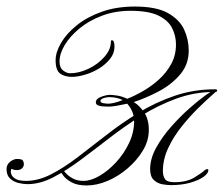

<svg xmlns="http://www.w3.org/2000/svg" viewBox="-90 -567 684 587"><path d="M569 -292Q573 -292 573 -290Q573 -289 556.5 -274.5Q540 -260 515.5 -236Q491 -212 466 -181Q441 -150 424.5 -115Q408 -80 408 -44Q408 -29 414.5 -19.5Q421 -10 443 -10Q481 -10 504.5 -24.5Q528 -39 534 -45Q539 -50 544 -50Q547 -50 547 -47Q547 -37 532.5 -26.5Q518 -16 492 -8.5Q466 -1 432 -1Q422 -1 407 -3.5Q392 -6 380.5 -16.5Q369 -27 369 -50Q369 -82 387.5 -115.5Q406 -149 434 -180.5Q462 -212 490.5 -237Q519 -262 539.5 -276.5Q560 -291 563 -291Q563 -291 565 -291.5Q567 -292 569 -292ZM322 -547Q388 -547 423.5 -527Q459 -507 473 -476.5Q487 -446 487 -412Q487 -370 460.5 -339Q434 -308 395 -287.5Q356 -267 319 -255Q337 -244 351 -223Q365 -202 365 -170Q365 -137 347 -107Q329 -77 300.5 -52.5Q272 -28 239 -14Q206 0 175 0Q146 0 129 -9.5Q112 -19 104 -29.5Q96 -40 95 -42Q94 -46 98.5 -47Q103 -48 103 -46Q105 -45 112 -37Q119 -29 132.5 -21.5Q146 -14 165 -14Q188 -14 214.5 -29.5Q241 -45 265 -71Q289 -97 304.5 -129.5Q320 -162 320 -196Q320 -213 314 -226.5Q308 -240 299 -250Q281 -246 266 -243.5Q251 -241 243 -241Q221 -241 212 -244Q203 -247 203 -254Q203 -265 219 -271Q235 -277 247 -277Q252 -277 267 -275Q282 -273 299 -265Q322 -274 348 -289Q374 -304 396.5 -324.5Q419 -345 433.5 -371.5Q448 -398 448 -431Q448 -458 436 -481.5Q424 -505 394 -519.5Q364 -534 309 -534Q262 -534 222 -519Q182 -504 153 -480Q124 -456 108 -429.5Q92 -403 92 -379Q92 -360 103 -351.5Q114 -343 124 -343Q152 -343 181 -357Q210 -371 229.5 -393.5Q249 -416 249 -439Q249 -444 252 -444Q260 -444 260 -424Q260 -404 246.5 -387Q233 -370 212.5 -357.5Q192 -345 169.5 -338.5Q147 -332 130 -332Q108 -332 94 -342Q80 -352 80 -383Q80 -407 96.5 -435.5Q113 -464 144.5 -489.5Q176 -515 221 -531Q266 -547 322 -547ZM242 -250Q247 -250 258.5 -252.5Q270 -255 285 -261Q278 -265 267 -267.5Q256 -270 247 -270Q234 -270 225.5 -266.5Q217 -263 217 -259Q217 -253 226 -251.5Q235 -250 242 -250ZM568 -294Q574 -294 574 -290Q574 -286 567 -286Q505 -286 449 -265.5Q393 -245 342 -213Q291 -181 244.5 -145Q198 -109 155 -77Q112 -45 72 -24.5Q32 -4 -6 -4Q-18 -4 -33 -7.5Q-48 -11 -59 -21Q-70 -31 -70 -50Q-70 -64 -59 -72.5Q-48 -81 -38 -81Q-22 -81 -19.5 -75.5Q-17 -70 -17 -65Q-17 -58 -22.5 -52.5Q-28 -47 -38 -47Q-46 -47 -50.5 -49Q-55 -51 -55 -51Q-55 -51 -56 -48Q-57 -45 -57 -41Q-57 -40 -55 -33.5Q-53 -27 -43 -20.5Q-33 -14 -10 -14Q27 -14 66 -34Q105 -54 147 -86Q189 -118 235 -154Q281 -190 333 -222Q385 -254 443.5 -274Q502 -294 568 -294Z"/></svg>

Font: Kapakana
Style: Regular
Weight: 400
Designer: Kousuke Nagai
Version: Version 1.002